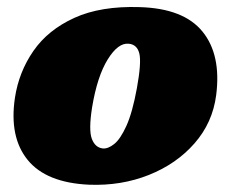

<svg xmlns="http://www.w3.org/2000/svg" viewBox="-20 -505 650 540"><path d="M372.5 -485Q496.5 -481.5 549.5 -416.2Q602.5 -351 588 -237.5Q578 -160 527.2 -102Q476.5 -44 398.8 -13Q321 18 230.5 14.5Q110 9 57.8 -55.2Q5.5 -119.5 22 -230Q33 -302.5 74 -361.8Q115 -421 189.2 -454.8Q263.5 -488.5 372.5 -485ZM269 -87.5Q283.5 -86 301 -99.8Q318.5 -113.5 335.5 -151Q352.5 -188.5 365 -257Q378 -328.5 372 -354Q366 -379.5 342.5 -382Q312.5 -385.5 283 -338Q253.5 -290.5 239 -203Q229 -139.5 238.2 -114.8Q247.5 -90 269 -87.5Z"/></svg>

Font: Fraunces 9pt SuperSoft Black
Style: Italic
Weight: 900
Italic angle: -16°
Version: Version 1.000;[0bf87f6ff]